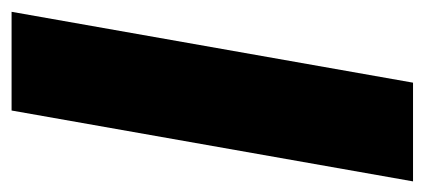

<svg xmlns="http://www.w3.org/2000/svg" viewBox="-264 -526 751 340"><g transform="rotate(90 112.0 -355.5)"><path d="M-37.6 0H137.2L262.7 -710.9H87.9Z"/></g></svg>

Font: Roboto Flex Super Cond Black
Style: Italic
Weight: 900
Width: 3
Italic angle: -10°
Designer: Berlow after Robertson
Foundry: Google
Version: Version 3.200;Glyphs 3.3 (3311)